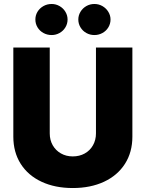

<svg xmlns="http://www.w3.org/2000/svg" viewBox="-20 -949 742 978"><path d="M654.3 -707V-252.9Q654.3 -173.8 616.5 -114.5Q578.6 -55.2 509.8 -23.2Q440.9 8.8 350.6 8.8Q260.3 8.8 191.7 -23.2Q123 -55.2 85.4 -114.5Q47.9 -173.8 47.9 -252.9V-707H233.4V-269.5Q233.4 -235.8 248.5 -209.2Q263.7 -182.6 290.3 -167.5Q316.9 -152.3 350.6 -152.3Q384.8 -152.3 411.6 -167.2Q438.5 -182.1 453.6 -209Q468.8 -235.8 468.8 -269.5V-707ZM160.2 -849.6Q160.2 -871.1 171.1 -889.2Q182.1 -907.2 201.2 -918Q220.2 -928.7 243.2 -928.7Q264.6 -928.7 283.4 -918Q302.2 -907.2 313.2 -888.9Q324.2 -870.6 324.2 -849.6Q324.2 -828.1 313.2 -809.8Q302.2 -791.5 283.4 -781Q264.6 -770.5 243.2 -770.5Q220.2 -770.5 201.2 -781Q182.1 -791.5 171.1 -809.8Q160.2 -828.1 160.2 -849.6ZM378.9 -849.6Q378.9 -870.6 389.9 -888.9Q400.9 -907.2 419.7 -918Q438.5 -928.7 460.9 -928.7Q482.9 -928.7 501.7 -918Q520.5 -907.2 531.7 -888.9Q543 -870.6 543 -849.6Q543 -828.1 532 -809.8Q521 -791.5 502 -781Q482.9 -770.5 460.9 -770.5Q438.5 -770.5 419.7 -781Q400.9 -791.5 389.9 -809.8Q378.9 -828.1 378.9 -849.6Z"/></svg>

Font: Pretendard JP Black
Style: Regular
Weight: 900
Designer: Base glyphs from Inter by Rasmus Andersson; Hangeul glyphs from Noto Sans CJK(Source Han Sans) by Jang Soo-young and Kan
Foundry: Kil Hyung-jin
Version: Version 1.309